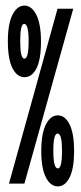

<svg xmlns="http://www.w3.org/2000/svg" viewBox="-20 -654 290 684"><path d="M67 -379Q41 -379 24.5 -411Q8 -443 8 -507Q8 -569 24.5 -601.5Q41 -634 67 -634Q93 -634 109.5 -601Q126 -568 126 -506Q126 -442 110 -410.5Q94 -379 67 -379ZM12 0 185 -623H241L67 0ZM67 -445Q82 -445 82 -507Q82 -569 66 -569Q52 -569 52 -507Q52 -445 67 -445ZM186 10Q160 10 143.5 -22Q127 -54 127 -116Q127 -178 143.5 -210.5Q160 -243 186 -243Q212 -243 228 -210.5Q244 -178 244 -116Q244 -54 228 -22Q212 10 186 10ZM186 -54Q194 -54 197.5 -70.5Q201 -87 201 -115Q201 -144 197.5 -161Q194 -178 185 -178Q170 -178 170 -117Q170 -54 186 -54Z"/></svg>

Font: Inconsolata UltraCondensed Bold
Style: Regular
Weight: 700
Width: 1
Monospace: yes
Designer: Raph Levien, Cyreal, Brenton Simpson
Foundry: Raph Levien, Cyreal, Google
Version: Version 3.001; ttfautohint (v1.8.2.53-6de2)